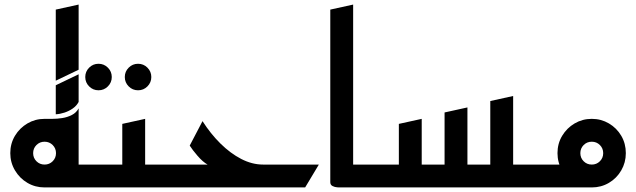

<svg xmlns="http://www.w3.org/2000/svg" viewBox="-20 -820 2783 840"><path d="M173 0 238 -100H435V0ZM280 0V-200H324V0ZM224 -320V-447L324 -495V-374Q315 -357 298.5 -345.5Q282 -334 262.5 -327.5Q243 -321 224 -320ZM224 -467V-778L324 -800V-515ZM324 -150 175 -300Q188 -300 209 -300Q230 -300 252.5 -303.5Q275 -307 294.5 -317Q314 -327 324 -346ZM175 0Q134 0 100 -20Q66 -40 45.5 -74.5Q25 -109 25 -150Q25 -192 45.5 -226Q66 -260 100 -280Q134 -300 175 -300Q216 -300 250 -280Q284 -260 304 -226Q324 -192 324 -150Q324 -109 304 -74.5Q284 -40 250 -20Q216 0 175 0ZM175 -100Q196 -100 210.5 -114.5Q225 -129 225 -150Q225 -171 210.5 -185.5Q196 -200 175 -200Q154 -200 139.5 -185.5Q125 -171 125 -150Q125 -129 139.5 -114.5Q154 -100 175 -100Z M584 -425Q560 -425 543 -442Q526 -459 526 -483Q526 -507 543 -524Q560 -541 584 -541Q608 -541 625 -524Q642 -507 642 -483Q642 -459 625 -442Q608 -425 584 -425ZM411 -425Q387 -425 370 -442Q353 -459 353 -483Q353 -507 370 -524Q387 -541 411 -541Q435 -541 452 -524Q469 -507 469 -483Q469 -459 452 -442Q435 -425 411 -425Z M515 0V-100H735V0ZM395 0V-100H515V-278L615 -300V-23Q615 -11 605 -6Q595 -1 585 -0.5Q575 0 575 0Z M695 0V-100H888Q867 -112 844.5 -138Q822 -164 810 -183L866 -290Q901 -235 944.5 -192Q988 -149 1035.5 -124.5Q1083 -100 1131 -100H1375L1315 0Z M1465 0Q1465 0 1455 -0.5Q1445 -1 1435 -6Q1425 -11 1425 -23V-778L1525 -800V-100H1645V0Z M1605 0V-100H1725V-278L1825 -300V-100H1925V-328L2025 -350V-100H2125V-378L2225 -400V-100H2345V0Z M2305 0V-100H2505L2570 0ZM2569 0Q2528 0 2494 -20Q2460 -40 2439.5 -74.5Q2419 -109 2419 -150Q2419 -192 2439.5 -226Q2460 -260 2494 -280Q2528 -300 2569 -300Q2610 -300 2644 -280Q2678 -260 2698 -226Q2718 -192 2718 -150Q2718 -109 2698 -74.5Q2678 -40 2644 -20Q2610 0 2569 0ZM2569 -100Q2590 -100 2604.5 -114.5Q2619 -129 2619 -150Q2619 -171 2604.5 -185.5Q2590 -200 2569 -200Q2548 -200 2533.5 -185.5Q2519 -171 2519 -150Q2519 -129 2533.5 -114.5Q2548 -100 2569 -100Z"/></svg>

Font: Reem Kufi Fun
Style: Regular
Weight: 400
Designer: Khaled Hosny
Version: Version 1.005